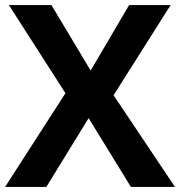

<svg xmlns="http://www.w3.org/2000/svg" viewBox="-20 -734 707 754"><path d="M667 0 426 -360 650 -714H487L336 -457L182 -714H15L237 -368L0 0H162L328 -270L494 0Z"/></svg>

Font: Noto Sans Gunjala Gondi
Style: Bold
Weight: 700
Designer: Ek Type
Foundry: Ek Type
Version: Version 1.004